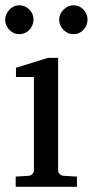

<svg xmlns="http://www.w3.org/2000/svg" viewBox="-26 -716 356 736"><path d="M34.2 0V-39.1L83 -42Q92.3 -43 98.1 -48.8Q104 -54.7 104 -64V-420.9H35.2V-456.1L157.2 -494.1H196.8V-64Q196.8 -54.7 202.9 -48.8Q209 -43 217.8 -42L269 -39.1V0ZM102.5 -641.1Q102.5 -629.9 98.1 -619.6Q93.8 -609.4 86.4 -601.6Q79.1 -593.8 69.1 -589.4Q59.1 -585 47.9 -585Q36.6 -585 26.9 -589.4Q17.1 -593.8 9.8 -601.6Q2.4 -609.4 -2 -619.1Q-6.3 -628.9 -6.3 -640.1Q-6.3 -650.9 -2 -660.9Q2.4 -670.9 9.8 -678.7Q17.1 -686.5 26.9 -691.2Q36.6 -695.8 47.9 -695.8Q59.1 -695.8 69.1 -691.4Q79.1 -687 86.4 -679.7Q93.8 -672.4 98.1 -662.4Q102.5 -652.3 102.5 -641.1ZM309.6 -641.1Q309.6 -629.9 305.4 -619.6Q301.3 -609.4 293.9 -601.6Q286.6 -593.8 276.9 -589.4Q267.1 -585 255.9 -585Q244.6 -585 234.6 -589.4Q224.6 -593.8 217 -601.6Q209.5 -609.4 205.1 -619.6Q200.7 -629.9 200.7 -641.1Q200.7 -651.4 205.1 -661.4Q209.5 -671.4 217.3 -679Q225.1 -686.5 234.9 -691.2Q244.6 -695.8 255.9 -695.8Q267.1 -695.8 276.9 -691.4Q286.6 -687 293.9 -679.4Q301.3 -671.9 305.4 -661.9Q309.6 -651.9 309.6 -641.1Z"/></svg>

Font: BabelStone Ogham Lithic
Style: Regular
Weight: 400
Designer: Andrew West
Foundry: BabelStone
Version: Version 1.02 March 14, 2022